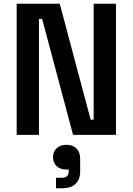

<svg xmlns="http://www.w3.org/2000/svg" viewBox="-20 -720 708 1025"><path d="M69 0V-700H299L464 -81H480V-700H599V0H370L205 -619H188V0ZM279 285V229H307Q329 229 338 220.5Q347 212 347 193V185H334Q302 185 282.5 167Q263 149 263 119Q263 89 283 71Q303 53 335 53Q368 53 388 72.5Q408 92 408 128V195Q408 238 383.5 261.5Q359 285 311 285Z"/></svg>

Font: Space Grotesk SemiBold
Style: Regular
Weight: 600
Designer: Florian Karsten
Foundry: Florian Karsten
Version: Version 2.000